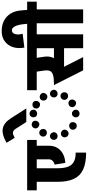

<svg xmlns="http://www.w3.org/2000/svg" viewBox="569 -1594 1035 2263"><g transform="rotate(-90 1086.5 -462.5)"><path d="M419 35Q294 35 218.5 -1Q143 -37 109 -111.5Q75 -186 75 -301H235Q235 -228 252 -181Q269 -134 309 -111Q349 -88 419 -88ZM75 -301V-604H235V-301ZM340 -400V-605H500V-400ZM-25 -547V-660H569V-547ZM500 -400Q500 -345 474.5 -303.5Q449 -262 404 -238Q359 -214 298 -210L278 -336Q295 -340 309 -349Q323 -358 331.5 -371Q340 -384 340 -400Z M880 -42Q860 -42 847.5 -54.5Q835 -67 835 -87Q835 -105 847.5 -118.5Q860 -132 880 -132Q898 -132 911.5 -118.5Q925 -105 925 -87Q925 -67 911.5 -54.5Q898 -42 880 -42ZM880 -542Q860 -542 847.5 -554.5Q835 -567 835 -587Q835 -605 847.5 -618.5Q860 -632 880 -632Q898 -632 911.5 -618.5Q925 -605 925 -587Q925 -567 911.5 -554.5Q898 -542 880 -542ZM1153 -368Q1163 -351 1158.5 -334Q1154 -317 1137 -307Q1121 -298 1103 -302Q1085 -306 1075 -323Q1066 -339 1071 -357.5Q1076 -376 1092 -385Q1109 -395 1126.5 -389.5Q1144 -384 1153 -368ZM653 -368Q663 -351 658.5 -334Q654 -317 637 -307Q621 -298 603 -302Q585 -306 575 -323Q566 -339 571 -357.5Q576 -376 592 -385Q609 -395 626.5 -389.5Q644 -384 653 -368ZM1039 -106Q1029 -89 1012 -84.5Q995 -80 978 -90Q962 -99 956.5 -116.5Q951 -134 961 -151Q970 -167 988.5 -172Q1007 -177 1023 -168Q1040 -158 1044 -140Q1048 -122 1039 -106ZM789 -539Q779 -522 762 -517.5Q745 -513 728 -523Q712 -532 706.5 -549.5Q701 -567 711 -584Q720 -600 738.5 -605Q757 -610 773 -601Q790 -591 794 -573Q798 -555 789 -539ZM1100 -506Q1117 -496 1121.5 -479Q1126 -462 1116 -445Q1107 -429 1089.5 -423.5Q1072 -418 1055 -428Q1039 -437 1034 -455.5Q1029 -474 1038 -490Q1048 -507 1066 -511Q1084 -515 1100 -506ZM667 -256Q684 -246 688.5 -229Q693 -212 683 -195Q674 -179 656.5 -173.5Q639 -168 622 -178Q606 -187 601 -205.5Q596 -224 605 -240Q615 -257 633 -261Q651 -265 667 -256ZM1131 -222Q1131 -202 1118.5 -189.5Q1106 -177 1087 -177Q1068 -177 1054.5 -189.5Q1041 -202 1041 -222Q1041 -240 1054.5 -253.5Q1068 -267 1087 -267Q1106 -267 1118.5 -253.5Q1131 -240 1131 -222ZM698 -472Q698 -452 685.5 -439.5Q673 -427 654 -427Q635 -427 621.5 -439.5Q608 -452 608 -472Q608 -490 621.5 -503.5Q635 -517 654 -517Q673 -517 685.5 -503.5Q698 -490 698 -472ZM985 -598Q1004 -598 1016.5 -585.5Q1029 -573 1029 -554Q1029 -535 1016.5 -521.5Q1004 -508 985 -508Q966 -508 952.5 -521.5Q939 -535 939 -554Q939 -573 952.5 -585.5Q966 -598 985 -598ZM735 -165Q754 -165 766.5 -152.5Q779 -140 779 -121Q779 -102 766.5 -88.5Q754 -75 735 -75Q716 -75 702.5 -88.5Q689 -102 689 -121Q689 -140 702.5 -152.5Q716 -165 735 -165Z M780 -670 699 -796 821 -856 940 -670ZM699 -796Q683 -822 660 -827Q637 -832 594 -806L535 -903Q637 -961 704 -947Q771 -933 821 -856Z M1465 -547V-660H1667V-547ZM1325 -225V-344H1669V-225ZM1283 -238 1228 -344Q1302 -344 1337.5 -356Q1373 -368 1382.5 -394Q1392 -420 1386 -462H1549Q1557 -409 1542.5 -367.5Q1528 -326 1496.5 -297Q1465 -268 1421.5 -253Q1378 -238 1327 -238ZM1389 0 1215 -344 1371 -343 1545 0ZM1386 -462 1366 -600H1529L1549 -462ZM1155 -547V-660H1632V-547ZM1650 0V-645H1813V0ZM1560 -547V-660H1904V-547Z M1932 -713Q1927 -753 1917 -781.5Q1907 -810 1893 -825Q1879 -840 1861 -840L1851 -960Q1921 -960 1973.5 -933Q2026 -906 2057.5 -855.5Q2089 -805 2095 -733ZM1657 -693Q1643 -770 1663.5 -830Q1684 -890 1732.5 -925Q1781 -960 1851 -960L1861 -840Q1829 -840 1817 -804Q1805 -768 1820 -713ZM1942 -615 1932 -713 2095 -733 2105 -615ZM1944 0V-645H2107V0ZM1854 -547V-660H2198V-547Z"/></g></svg>

Font: Akshar Light
Style: Bold
Weight: 700
Version: Version 1.100